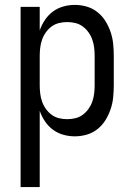

<svg xmlns="http://www.w3.org/2000/svg" viewBox="-20 -548 540 783"><path d="M64 215V-520H142V-424Q150 -447 163.5 -467Q177 -487 196 -501Q215 -515 238 -521.5Q261 -528 285 -528Q310 -528 334 -521Q358 -514 377.5 -498.5Q397 -483 410 -462Q423 -441 431 -417.5Q439 -394 441.5 -369.5Q444 -345 444 -320V-200Q444 -175 441.5 -150.5Q439 -126 431 -102.5Q423 -79 410 -58Q397 -37 377.5 -21.5Q358 -6 334 1Q310 8 285 8Q261 8 238 1.5Q215 -5 196 -19Q177 -33 163.5 -53Q150 -73 142 -96V215ZM254 -62Q271 -62 287.5 -66Q304 -70 317.5 -80Q331 -90 341 -104Q351 -118 356.5 -134Q362 -150 364 -166.5Q366 -183 366 -200V-320Q366 -337 364 -353.5Q362 -370 356.5 -386Q351 -402 341 -416Q331 -430 317.5 -440Q304 -450 287.5 -454Q271 -458 254 -458Q237 -458 220.5 -454Q204 -450 190.5 -440Q177 -430 167 -416Q157 -402 151.5 -386Q146 -370 144 -353.5Q142 -337 142 -320V-200Q142 -183 144 -166.5Q146 -150 151.5 -134Q157 -118 167 -104Q177 -90 190.5 -80Q204 -70 220.5 -66Q237 -62 254 -62Z"/></svg>

Font: Iosevka
Style: Regular
Weight: 400
Monospace: yes
Designer: Belleve Invis
Foundry: Belleve Invis
Version: Version 33.2.3; ttfautohint (v1.8.4)